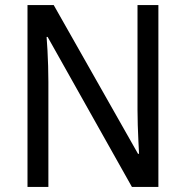

<svg xmlns="http://www.w3.org/2000/svg" viewBox="-20 -734 730 754"><path d="M602 0H498L167 -589H163Q165 -565 166.5 -535.5Q168 -506 169 -475Q170 -444 170 -413V0H88V-714H191L522 -130H526Q525 -151 523.5 -180.5Q522 -210 521 -242.5Q520 -275 520 -302V-714H602Z"/></svg>

Font: Noto Sans Thai SemiCondensed
Style: Regular
Weight: 400
Width: 4
Designer: Monotype Design Team
Foundry: Monotype Imaging Inc.
Version: Version 2.001